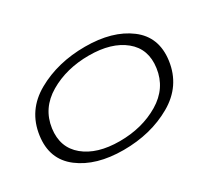

<svg xmlns="http://www.w3.org/2000/svg" viewBox="-112 -819 1187 1052"><g transform="rotate(-30 481.5 -293.0)"><path d="M407 5.5Q234.5 5.5 130.8 -73.5Q27 -152.5 47 -294Q67.5 -441.5 200 -516.2Q332.5 -591 505.5 -591Q678 -591 781.5 -513.2Q885 -435.5 865.5 -294Q845 -146.5 712.5 -70.5Q580 5.5 407 5.5ZM413 -47Q555 -47 662.8 -111.2Q770.5 -175.5 786.5 -293.5Q802.5 -407.5 722.2 -473Q642 -538.5 499.5 -538.5Q357 -538.5 249.5 -475.2Q142 -412 125.5 -293.5Q110 -179.5 190.2 -113.2Q270.5 -47 413 -47Z"/></g></svg>

Font: Anybody UltraExpanded Light
Style: Italic
Weight: 300
Width: 9
Italic angle: -10°
Designer: Tyler Finck
Foundry: Etcetera Type Company
Version: Version 1.010; ttfautohint (v1.8.3) -l 8 -r 50 -G 200 -x 14 